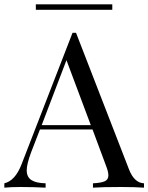

<svg xmlns="http://www.w3.org/2000/svg" viewBox="-27 -864 683 884"><path d="M636 -20V0Q596 -3 529 -3Q443 -3 401 0V-20Q439 -22 455.5 -29.5Q472 -37 472 -57Q472 -74 460 -104L399 -268H157L116 -162Q96 -108 96 -80Q96 -49 117.5 -35Q139 -21 183 -20V0Q126 -3 68 -3Q23 -3 -7 0V-20Q43 -32 72 -107L307 -713H323L567 -84Q591 -22 636 -20ZM391 -288 279 -587 165 -288ZM490 -819H138V-844H490Z"/></svg>

Font: Playfair Display SC
Style: Regular
Weight: 400
Designer: Claus Eggers Sørensen
Foundry: Claus Eggers Sørensen
Version: Version 1.200; ttfautohint (v1.6)